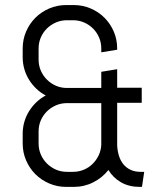

<svg xmlns="http://www.w3.org/2000/svg" viewBox="-20 -730 661 760"><path d="M533.2 9.8Q490.7 9.8 459.2 -8.3Q427.7 -26.4 409.2 -57.1Q384.8 -26.4 349.1 -8.3Q313.5 9.8 272 9.8H242.2Q206.5 9.8 175 -3.7Q143.6 -17.1 120.1 -40.5Q96.7 -64 83.3 -95.2Q69.8 -126.5 69.8 -162.1V-200.2Q69.8 -225.1 76.4 -247.8Q83 -270.5 95.2 -290Q107.4 -309.6 124 -325.4Q140.6 -341.3 161.1 -352.1Q140.6 -362.8 124 -378.7Q107.4 -394.5 95.2 -414.1Q83 -433.6 76.4 -456.3Q69.8 -479 69.8 -503.9V-538.1Q69.8 -573.7 83.3 -605Q96.7 -636.2 120.1 -659.7Q143.6 -683.1 175 -696.5Q206.5 -710 242.2 -710H272Q307.6 -710 338.9 -696.5Q370.1 -683.1 393.6 -659.7Q417 -636.2 430.4 -605Q443.8 -573.7 443.8 -538.1V-533.2L380.9 -522.9V-538.1Q380.9 -561.5 372.1 -581.8Q363.3 -602.1 348.1 -617.2Q333 -632.3 312.7 -641.1Q292.5 -649.9 269 -649.9H245.1Q221.7 -649.9 201.4 -641.1Q181.2 -632.3 165.8 -617.2Q150.4 -602.1 141.6 -581.8Q132.8 -561.5 132.8 -538.1V-494.1Q132.8 -470.7 141.6 -450.4Q150.4 -430.2 165.8 -414.8Q181.2 -399.4 201.4 -390.6Q221.7 -381.8 245.1 -381.8H380.9V-445.8L443.8 -456.1V-382.8H541V-323.2H443.8V-154.8Q444.8 -132.8 450.7 -113.8Q456.5 -94.7 468 -80.3Q479.5 -65.9 496.6 -57.9Q513.7 -49.8 536.1 -49.8H550.8L542 9.8ZM269 -49.8Q291.5 -49.8 311.5 -58.1Q331.5 -66.4 346.4 -81.1Q361.3 -95.7 370.6 -115.2Q379.9 -134.8 380.9 -157.2V-321.8H245.1Q221.7 -321.8 201.4 -313Q181.2 -304.2 165.8 -289.1Q150.4 -273.9 141.6 -253.7Q132.8 -233.4 132.8 -210V-162.1Q132.8 -138.7 141.6 -118.4Q150.4 -98.1 165.8 -82.8Q181.2 -67.4 201.4 -58.6Q221.7 -49.8 245.1 -49.8H269Z"/></svg>

Font: Abel
Style: Regular
Weight: 400
Designer: Matthew Desmond
Foundry: Matthew Desmond
Version: Version 1.003